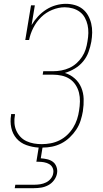

<svg xmlns="http://www.w3.org/2000/svg" viewBox="-20 -763 540 1003"><path d="M57 220 60 202H160Q175 202 190.5 199.5Q206 197 220.5 190Q235 183 245.5 170Q256 157 258 142Q261 127 255 114Q249 101 236.5 94Q224 87 209.5 84.5Q195 82 180 82H170L182 8Q149 6 118 -5Q87 -16 66.5 -39.5Q46 -63 39 -95.5Q32 -128 38 -162V-167H58V-162Q54 -141 55.5 -120Q57 -99 65 -81Q73 -63 86.5 -48.5Q100 -34 118.5 -25.5Q137 -17 157 -13.5Q177 -10 198 -10Q221 -10 245 -14.5Q269 -19 291 -30Q313 -41 331 -58Q349 -75 362 -96Q375 -117 382.5 -140Q390 -163 393 -185Q397 -209 397.5 -233Q398 -257 392.5 -279Q387 -301 374.5 -320Q362 -339 343.5 -351Q325 -363 302 -368Q279 -373 255 -373H203L206 -391H258Q279 -391 300.5 -395Q322 -399 342 -408Q362 -417 379 -432Q396 -447 408.5 -466Q421 -485 427.5 -505.5Q434 -526 437 -547Q441 -569 441.5 -590.5Q442 -612 437.5 -632.5Q433 -653 423 -671Q413 -689 397 -701Q381 -713 360.5 -719Q340 -725 318 -725Q286 -725 253 -711.5Q220 -698 195 -673.5Q170 -649 154 -617.5Q138 -586 132 -554H112L142 -735H162L145 -632Q159 -656 178.5 -677Q198 -698 221.5 -713Q245 -728 271.5 -735.5Q298 -743 324 -743Q348 -743 371 -736.5Q394 -730 411.5 -716Q429 -702 440 -682.5Q451 -663 456.5 -640Q462 -617 461.5 -593Q461 -569 457 -545Q452 -518 442.5 -491.5Q433 -465 414.5 -442.5Q396 -420 371 -405Q346 -390 319 -382Q348 -373 370.5 -353Q393 -333 404.5 -305.5Q416 -278 417 -246.5Q418 -215 413 -183V-182Q409 -158 401 -133Q393 -108 378.5 -86Q364 -64 344 -45Q324 -26 300.5 -14Q277 -2 252 3Q227 8 202 8L193 64Q210 65 227 69Q244 73 256.5 82.5Q269 92 275 108.5Q281 125 278 142Q275 161 262.5 178Q250 195 232 204.5Q214 214 195 217Q176 220 157 220Z"/></svg>

Font: Iosevka Curly Slab Thin
Style: Italic
Weight: 100
Italic angle: -9°
Monospace: yes
Designer: Belleve Invis
Foundry: Belleve Invis
Version: Version 22.1.2; ttfautohint (v1.8.4)